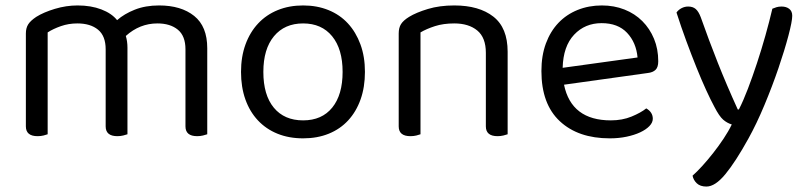

<svg xmlns="http://www.w3.org/2000/svg" viewBox="-20 -495 2963 705"><path d="M661 -314Q661 -363 633 -386Q605 -409 558 -409Q493 -409 442 -363Q448 -343 448 -320V-2Q443 0 432.5 2.5Q422 5 411 5Q368 5 368 -31V-314Q368 -363 340 -386Q312 -409 264 -409Q232 -409 203.5 -399Q175 -389 155 -376V-2Q150 0 140 2.5Q130 5 118 5Q75 5 75 -31V-372Q75 -392 83.5 -405.5Q92 -419 113 -433Q140 -450 181.5 -462.5Q223 -475 265 -475Q314 -475 352 -460.5Q390 -446 410 -421Q436 -444 475 -459.5Q514 -475 564 -475Q645 -475 693 -436.5Q741 -398 741 -318V-2Q736 0 725.5 2.5Q715 5 704 5Q661 5 661 -31V-314Z M1320 -231Q1320 -175 1304 -130Q1288 -85 1258.5 -53Q1229 -21 1187 -4Q1145 13 1093 13Q1041 13 999 -4Q957 -21 927 -53Q897 -85 881 -130Q865 -175 865 -231Q865 -287 881.5 -332Q898 -377 928 -409Q958 -441 1000 -458Q1042 -475 1093 -475Q1144 -475 1186 -458Q1228 -441 1257.5 -409Q1287 -377 1303.5 -332Q1320 -287 1320 -231ZM1093 -409Q1025 -409 986 -362Q947 -315 947 -231Q947 -146 985.5 -99.5Q1024 -53 1093 -53Q1162 -53 1200 -100Q1238 -147 1238 -231Q1238 -315 1199.5 -362Q1161 -409 1093 -409Z M1764 -301Q1764 -357 1732.5 -383Q1701 -409 1648 -409Q1608 -409 1577 -399Q1546 -389 1524 -376V-2Q1519 0 1509 2.5Q1499 5 1487 5Q1444 5 1444 -31V-372Q1444 -393 1452.5 -406.5Q1461 -420 1482 -433Q1508 -449 1551 -462Q1594 -475 1648 -475Q1739 -475 1791.5 -434Q1844 -393 1844 -305V-2Q1839 0 1828.5 2.5Q1818 5 1807 5Q1764 5 1764 -31V-301Z M2051 -184Q2078 -53 2223 -53Q2265 -53 2299 -67Q2333 -81 2353 -97Q2377 -83 2377 -59Q2377 -45 2364.5 -32Q2352 -19 2330.5 -9Q2309 1 2280.5 7Q2252 13 2219 13Q2103 13 2035.5 -50Q1968 -113 1968 -234Q1968 -291 1984.5 -335.5Q2001 -380 2030.5 -411Q2060 -442 2101 -458.5Q2142 -475 2190 -475Q2235 -475 2273 -460Q2311 -445 2338.5 -417.5Q2366 -390 2381.5 -352.5Q2397 -315 2397 -270Q2397 -248 2387 -238.5Q2377 -229 2359 -227ZM2189 -410Q2128 -410 2088 -367.5Q2048 -325 2046 -246L2321 -284Q2316 -339 2282.5 -374.5Q2249 -410 2189 -410Z M2603 -103Q2590 -127 2573 -164Q2556 -201 2537.5 -247Q2519 -293 2500 -344.5Q2481 -396 2464 -449Q2471 -459 2482.5 -465Q2494 -471 2507 -471Q2524 -471 2534.5 -462Q2545 -453 2553 -432Q2583 -347 2615.5 -265Q2648 -183 2689 -93H2693Q2709 -124 2726 -168.5Q2743 -213 2759.5 -263Q2776 -313 2790.5 -364.5Q2805 -416 2816 -463Q2823 -466 2831 -468.5Q2839 -471 2850 -471Q2867 -471 2878 -462.5Q2889 -454 2889 -437Q2889 -417 2875 -364Q2861 -311 2838.5 -245Q2816 -179 2787 -109.5Q2758 -40 2728 14Q2681 99 2643.5 144.5Q2606 190 2574 190Q2551 190 2538.5 178Q2526 166 2523 150Q2539 136 2559 114Q2579 92 2599 66.5Q2619 41 2637 14Q2655 -13 2667 -38Q2650 -43 2635.5 -55.5Q2621 -68 2603 -103Z"/></svg>

Font: Baloo Bhai 2
Style: Regular
Weight: 400
Designer: Supriya Tembe, Noopur Datye and Ek Type
Foundry: Ek Type
Version: Version 1.640;PS 1.000;hotconv 16.6.51;makeotf.lib2.5.65220;